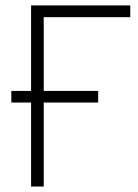

<svg xmlns="http://www.w3.org/2000/svg" viewBox="-20 -683 506 703"><path d="M140.1 -350.1H339.4V-307.6H140.1V0H93.8V-307.6H21.5V-350.1H93.8V-663.1H457V-620.1H140.1Z"/></svg>

Font: Bpm'online Open Sans Light
Style: Regular
Weight: 300
Foundry: Ascender Corporation
Version: Version 1.10